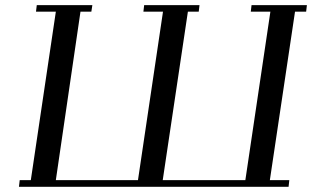

<svg xmlns="http://www.w3.org/2000/svg" viewBox="-20 -722 1206 742"><path d="M53.2 0 56.2 -25.9H99.1L195.8 -676.8H119.1L122.1 -702.1H336.9L333 -676.8H291L195.8 -25.9H513.2L609.9 -676.8H534.2L537.1 -702.1H751L748 -676.8H706.1L608.9 -25.9H928.2L1024.9 -676.8H949.2L952.1 -702.1H1166L1163.1 -676.8H1120.1L1022.9 -25.9H1098.1L1095.2 0Z"/></svg>

Font: Dehuti
Style: Bold-Italic
Weight: 700
Version: Version 1.2